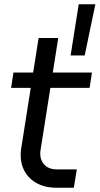

<svg xmlns="http://www.w3.org/2000/svg" viewBox="-20 -874 467 900"><path d="M326 6H244Q188 6 147.5 -18Q107 -42 89 -84.5Q71 -127 80 -182L161 -696H253L170 -170Q164 -131 185 -105.5Q206 -80 246 -80H340ZM400 -462H32L43 -534H411ZM377 -614H311L349 -854H427Z"/></svg>

Font: Sora Variable Italic
Style: Regular
Weight: 400
Designer: Jonathan Barnbrook, Julián Moncada
Foundry: Barnbrook Fonts
Version: Version 2.000